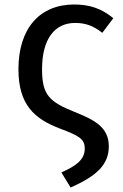

<svg xmlns="http://www.w3.org/2000/svg" viewBox="-20 -602 545 854"><path d="M310 -582C156 -582 62 -475 62 -294C62 -135 134 -73 247 -30C332 2 357 16 357 59C357 111 313 138 253 165L294 232C410 181 464 130 464 49C464 -37 399 -69 312 -104C200 -149 167 -179 167 -294C167 -431 225 -500 314 -500C362 -500 397 -486 435 -456L484 -521C431 -565 377 -582 310 -582Z"/></svg>

Font: Glow Sans SC Normal Medium
Style: Regular
Weight: 600
Designer: Ryoko NISHIZUKA (kana, bopomofo & ideographs); Paul D. Hunt (Latin, Greek & Cyrillic); Sandoll Communications, Soo-young
Version: Version 0.93